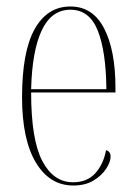

<svg xmlns="http://www.w3.org/2000/svg" viewBox="-20 -562 419 592"><path d="M206 10Q133 10 90.5 -61Q48 -132 48 -262Q48 -403 87 -472.5Q126 -542 197 -542Q266 -542 301 -474.5Q336 -407 336 -291V-277H76Q76 -131 110.5 -65.5Q145 0 205 0Q249 0 274 -28Q299 -56 307 -99Q321 -95 321 -79Q321 -63 307.5 -42Q294 -21 268.5 -5.5Q243 10 206 10ZM308 -287Q307 -403 281.5 -467.5Q256 -532 197 -532Q139 -532 109 -469Q79 -406 76 -287Z"/></svg>

Font: Noto Serif Display ExtraCondensed Thin
Style: Regular
Weight: 100
Width: 2
Designer: Monotype Design Team
Foundry: Monotype Imaging Inc.
Version: Version 2.009